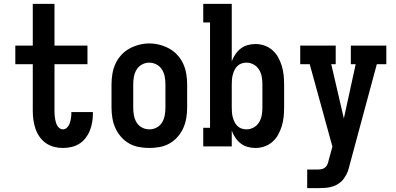

<svg xmlns="http://www.w3.org/2000/svg" viewBox="-20 -755 2040 990"><path d="M304 8Q281 8 258 2Q235 -4 216 -17.5Q197 -31 183.5 -50.5Q170 -70 162.5 -92.5Q155 -115 152 -138Q149 -161 149 -185V-424H59V-520H149V-735H261V-520H431V-424H261V-185Q261 -175 261.5 -165.5Q262 -156 263.5 -146Q265 -136 267.5 -126.5Q270 -117 274.5 -108.5Q279 -100 287 -94Q295 -88 304 -88Q317 -88 326.5 -98Q336 -108 340 -120.5Q344 -133 346 -146Q348 -159 348 -173Q348 -174 348 -175Q348 -176 348 -177H459Q459 -175 459 -172.5Q459 -170 459 -167Q459 -145 455 -123Q451 -101 443 -81Q435 -61 421 -43Q407 -25 388.5 -13.5Q370 -2 348 3Q326 8 304 8Z M750 8Q723 8 696 3Q669 -2 645.5 -15.5Q622 -29 604 -49.5Q586 -70 575 -94.5Q564 -119 559.5 -146Q555 -173 555 -200V-320Q555 -347 559.5 -374Q564 -401 575 -425.5Q586 -450 604.5 -470.5Q623 -491 646.5 -504Q670 -517 696.5 -524Q723 -531 750 -531Q777 -531 803.5 -524Q830 -517 853.5 -504Q877 -491 895.5 -470.5Q914 -450 925 -425.5Q936 -401 940.5 -374Q945 -347 945 -320V-200Q945 -173 940.5 -146Q936 -119 925 -94.5Q914 -70 896 -49.5Q878 -29 854.5 -15.5Q831 -2 804 3Q777 8 750 8ZM750 -88Q770 -88 788 -97.5Q806 -107 816 -124Q826 -141 829.5 -160.5Q833 -180 833 -200V-320Q833 -340 829.5 -359.5Q826 -379 815.5 -396Q805 -413 787 -422.5Q769 -432 749 -432Q729 -432 711.5 -422Q694 -412 684 -395.5Q674 -379 670.5 -359.5Q667 -340 667 -320V-200Q667 -180 670.5 -160.5Q674 -141 684 -124Q694 -107 712 -97.5Q730 -88 750 -88Z M1297 8Q1277 8 1257 2.5Q1237 -3 1221 -15.5Q1205 -28 1193.5 -45Q1182 -62 1175 -81V0H1028V-96H1063V-639H1028V-735H1175V-439Q1182 -458 1193.5 -475Q1205 -492 1221 -504.5Q1237 -517 1257 -522.5Q1277 -528 1297 -528Q1321 -528 1344 -520Q1367 -512 1385 -496Q1403 -480 1414.5 -459Q1426 -438 1433 -415Q1440 -392 1442.5 -368Q1445 -344 1445 -320V-200Q1445 -176 1442.5 -152Q1440 -128 1433 -105Q1426 -82 1414.5 -61Q1403 -40 1385 -24Q1367 -8 1344 0Q1321 8 1297 8ZM1251 -88Q1271 -88 1288.5 -98Q1306 -108 1316 -124.5Q1326 -141 1329.5 -160.5Q1333 -180 1333 -200V-320Q1333 -340 1329.5 -359.5Q1326 -379 1316 -395.5Q1306 -412 1288.5 -422Q1271 -432 1251 -432Q1238 -432 1226 -428Q1214 -424 1204.5 -415Q1195 -406 1189.5 -394.5Q1184 -383 1180.5 -370.5Q1177 -358 1176 -345.5Q1175 -333 1175 -320V-200Q1175 -187 1176 -174.5Q1177 -162 1180.5 -149.5Q1184 -137 1189.5 -125.5Q1195 -114 1204.5 -105Q1214 -96 1226 -92Q1238 -88 1251 -88Z M1564 215V119H1621Q1631 119 1641 116.5Q1651 114 1658.5 106.5Q1666 99 1669.5 89.5Q1673 80 1675 70L1694 1L1577 -424H1528V-520H1711V-424H1688L1753 -144L1814 -424H1789V-520H1972V-424H1923L1783 95Q1779 112 1773.5 128Q1768 144 1758 158Q1748 175 1732.5 187Q1717 199 1698.5 205.5Q1680 212 1660.5 213.5Q1641 215 1621 215Z"/></svg>

Font: Iosevka Gothic
Style: Bold
Weight: 700
Monospace: yes
Designer: Belleve Invis
Foundry: Belleve Invis
Version: Version 15.5.1; ttfautohint (v1.8.4)